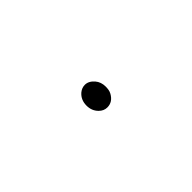

<svg xmlns="http://www.w3.org/2000/svg" viewBox="67 -813 865 865"><g transform="rotate(-45 500.0 -380.0)"><path d="M500 -452Q481 -452 465 -439Q439 -417 439 -380Q439 -347 461 -325Q478 -308 500 -308Q534 -308 553 -342Q558 -351 559.5 -360.5Q561 -370 561 -380Q561 -409 544 -429Q524 -452 500 -452Z"/></g></svg>

Font: Kokoro
Style: Regular
Weight: 400
Version: Version 1.00